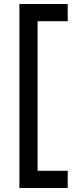

<svg xmlns="http://www.w3.org/2000/svg" viewBox="-20 -750 373 950"><path d="M76 180V-730H315V-645H166V95H315V180Z"/></svg>

Font: MuseoModerno Thin
Style: Regular
Weight: 400
Version: Version 1.003